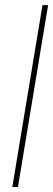

<svg xmlns="http://www.w3.org/2000/svg" viewBox="-20 -748 212 768"><path d="M172.4 -727.5 51.8 0H29.3L149.9 -727.5Z"/></svg>

Font: Inter 28pt Thin
Style: Italic
Weight: 250
Italic angle: -9.3988°
Designer: Rasmus Andersson
Foundry: rsms
Version: Version 4.001;git-66647c0bb